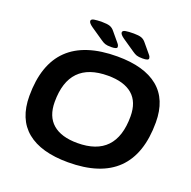

<svg xmlns="http://www.w3.org/2000/svg" viewBox="-150 -1024 1177 1181"><g transform="rotate(20 438.5 -433.5)"><path d="M417 8Q240 8 147.5 -68Q55 -144 55 -295Q55 -708 482 -708Q658 -708 750 -632.5Q842 -557 842 -407Q842 8 417 8ZM431 -123Q683 -123 683 -388Q683 -483 628 -530Q573 -577 468 -577Q214 -577 214 -314Q214 -219 269.5 -171Q325 -123 431 -123ZM424 -749Q398 -749 385 -753.5Q372 -758 358 -768L276 -824Q249 -843 249 -856Q249 -868 268 -871.5Q287 -875 322 -875Q354 -875 371.5 -869Q389 -863 403 -845L453 -785Q459 -778 461 -772.5Q463 -767 463 -763Q463 -749 424 -749ZM630 -749Q604 -749 591 -753.5Q578 -758 564 -768L482 -824Q455 -843 455 -856Q455 -868 474 -871.5Q493 -875 528 -875Q560 -875 577.5 -869Q595 -863 609 -845L659 -785Q665 -778 667 -772.5Q669 -767 669 -763Q669 -749 630 -749Z"/></g></svg>

Font: Asap Expanded Expanded Regular
Style: Bold Italic
Weight: 700
Width: 7
Italic angle: -6°
Designer: Pablo Cosgaya
Foundry: Omnibus-Type
Version: Version 3.001; ttfautohint (v1.8.4.7-5d5b)